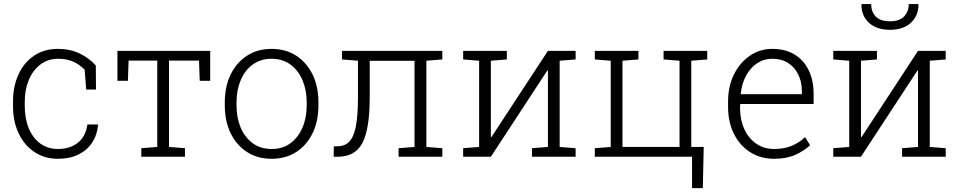

<svg xmlns="http://www.w3.org/2000/svg" viewBox="-20 -782 4800 958"><path d="M269 10.3Q203.1 10.3 152.6 -22.9Q102.1 -56.2 73.5 -115.7Q44.9 -175.3 44.9 -253.9V-274.4Q44.9 -351.6 72.5 -411.1Q100.1 -470.7 150.4 -504.4Q200.7 -538.1 268.6 -538.1Q330.1 -538.1 377.9 -514.9Q425.8 -491.7 458 -455.1L459 -335.4H410.2L402.3 -434.1Q377.9 -460 345.2 -474.4Q312.5 -488.8 270 -488.8Q220.2 -488.8 182.6 -460.9Q145 -433.1 124.3 -384.5Q103.5 -335.9 103.5 -274.4V-253.9Q103.5 -189.5 124 -140.9Q144.5 -92.3 181.6 -65.4Q218.8 -38.6 269.5 -38.6Q328.6 -38.6 368.2 -69.6Q407.7 -100.6 416 -161.1H468.3L469.2 -158.2Q464.8 -108.4 439.7 -70.3Q414.6 -32.2 371.3 -11Q328.1 10.3 269 10.3Z M685.1 0V-42.5L764.6 -48.8V-479.5H621.6L618.2 -378.9H565.9V-528.3H1028.8V-378.9H976.6L973.1 -479.5H823.2V-48.8L902.8 -42.5V0Z M1335.9 10.3Q1264.6 10.3 1212.2 -23.7Q1159.7 -57.6 1130.6 -117.9Q1101.6 -178.2 1101.6 -255.9V-272Q1101.6 -349.6 1130.6 -409.7Q1159.7 -469.7 1212.2 -503.9Q1264.6 -538.1 1335 -538.1Q1405.8 -538.1 1458.3 -503.9Q1510.7 -469.7 1539.8 -409.9Q1568.8 -350.1 1568.8 -272V-255.9Q1568.8 -177.7 1539.8 -117.7Q1510.7 -57.6 1458.3 -23.7Q1405.8 10.3 1335.9 10.3ZM1335.9 -38.6Q1390.1 -38.6 1429.2 -67.4Q1468.3 -96.2 1489.3 -145.5Q1510.3 -194.8 1510.3 -255.9V-272Q1510.3 -332.5 1489.3 -381.8Q1468.3 -431.2 1429 -460Q1389.6 -488.8 1335 -488.8Q1280.3 -488.8 1241 -460Q1201.7 -431.2 1180.9 -381.8Q1160.2 -332.5 1160.2 -272V-255.9Q1160.2 -194.3 1180.9 -145.3Q1201.7 -96.2 1241 -67.4Q1280.3 -38.6 1335.9 -38.6Z M1645 0 1645.5 -51.8 1664.1 -52.2Q1700.2 -52.2 1722.7 -75.2Q1745.1 -98.1 1755.6 -151.6Q1766.1 -205.1 1766.1 -294.9V-479L1686.5 -485.4V-528.3H2107.4H2187V-485.4L2107.4 -479V-48.8L2187 -42.5V0H1968.8V-42.5L2048.3 -48.8V-478.5H1824.7V-294.9Q1824.7 -139.2 1788.6 -69.6Q1752.4 0 1666 0Z M2291 0V-42.5L2370.6 -48.8V-479L2291 -485.4V-528.3H2429.2H2508.8V-485.4L2429.2 -479V-99.1L2432.1 -98.1L2713.9 -528.3H2772.5H2852.1V-485.4L2772.5 -479V-48.8L2852.1 -42.5V0H2634.3V-42.5L2713.9 -48.8V-429.2L2710.9 -430.2L2429.2 0Z M3433.1 156.7V0H2947.8V-42.5L3027.3 -48.8V-479L2947.8 -485.4V-528.3H3165.5V-485.4L3085.9 -479V-48.8H3370.6V-479L3291 -485.4V-528.3H3508.8V-485.4L3429.2 -479V-48.8H3491.2L3486.8 156.7Z M3842.8 10.3Q3774.9 10.3 3723.1 -22.7Q3671.4 -55.7 3642.1 -114Q3612.8 -172.4 3612.8 -248.5V-275.4Q3612.8 -351.1 3642.1 -410.4Q3671.4 -469.7 3721.4 -503.9Q3771.5 -538.1 3833 -538.1Q3897.9 -538.1 3944.1 -510.3Q3990.2 -482.4 4014.9 -431.9Q4039.6 -381.3 4039.6 -313V-263.2H3673.3L3672.4 -241.7Q3672.9 -183.1 3694.1 -137.2Q3715.3 -91.3 3753.7 -64.9Q3792 -38.6 3842.8 -38.6Q3892.6 -38.6 3930.4 -54.4Q3968.3 -70.3 3997.1 -97.7L4022 -57.6Q3991.2 -28.3 3947.5 -9Q3903.8 10.3 3842.8 10.3ZM3677.2 -312H3981V-326.7Q3981 -373 3963.1 -409.9Q3945.3 -446.8 3912.4 -467.8Q3879.4 -488.8 3833 -488.8Q3791 -488.8 3757.3 -466.1Q3723.6 -443.4 3702.4 -404.1Q3681.2 -364.7 3676.3 -314.9Z M4137.7 0V-42.5L4217.3 -48.8V-479L4137.7 -485.4V-528.3H4275.9H4355.5V-485.4L4275.9 -479V-99.1L4278.8 -98.1L4560.5 -528.3H4619.1H4698.7V-485.4L4619.1 -479V-48.8L4698.7 -42.5V0H4481V-42.5L4560.5 -48.8V-429.2L4557.6 -430.2L4275.9 0ZM4420.9 -633.3Q4354 -633.3 4315.9 -668.2Q4277.8 -703.1 4278.3 -758.8L4279.3 -761.7H4326.7Q4326.7 -723.6 4349.4 -699.7Q4372.1 -675.8 4420.9 -675.8Q4467.8 -675.8 4491 -700Q4514.2 -724.1 4514.2 -761.7H4562L4563 -758.8Q4562.5 -703.1 4524.7 -668.2Q4486.8 -633.3 4420.9 -633.3Z"/></svg>

Font: Roboto Slab LO Light
Style: Regular
Weight: 300
Designer: Google
Version: Version 2.000